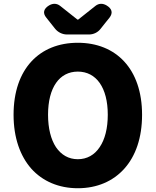

<svg xmlns="http://www.w3.org/2000/svg" viewBox="-20 -985 826 1019"><path d="M146 -90C206 -23 292 14 393 14C495 14 580 -23 640 -90C700 -157 734 -254 734 -376C734 -619 596 -758 393 -758C190 -758 52 -620 52 -376C52 -254 87 -157 146 -90ZM277 -204C250 -245 235 -304 235 -376C235 -520 295 -605 393 -605C491 -605 552 -520 552 -376C552 -304 537 -245 509 -204C482 -163 442 -140 393 -140C344 -140 305 -163 277 -204ZM540 -865 561 -891C581 -917 574 -939 546 -956C526 -968 505 -968 487 -954L395 -881H391L299 -954C281 -968 260 -968 240 -956C212 -939 205 -916 226 -891L272 -833C287 -814 311 -802 335 -802H393H453C476 -802 499 -813 513 -831Z"/></svg>

Font: GenSenRounded2 TW H
Style: Regular
Weight: 900
Version: Version 2.100;PS 2.1;hotconv 16.6.51;makeotf.lib2.5.65220 DE